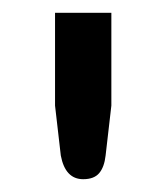

<svg xmlns="http://www.w3.org/2000/svg" viewBox="-20 -739 261 300"><path d="M110 -459Q82 -459 75 -496L66 -574V-719H154V-574L145 -496Q143 -478 135 -468.5Q127 -459 110 -459Z"/></svg>

Font: Aleo Medium
Style: Regular
Weight: 500
Designer: Alessio Laiso
Foundry: Alessio Laiso
Version: Version 2.001;gftools[0.9.29]